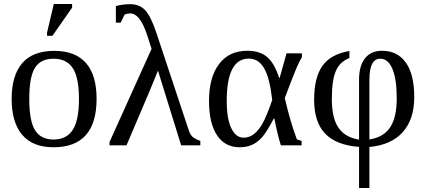

<svg xmlns="http://www.w3.org/2000/svg" viewBox="-20 -725 2126 958"><path d="M461.9 -231.9Q461.9 9.8 247.1 9.8Q143.6 9.8 90.8 -52.2Q38.1 -114.3 38.1 -231.9Q38.1 -348.1 90.8 -409.7Q143.6 -471.2 251 -471.2Q355.5 -471.2 408.7 -410.9Q461.9 -350.6 461.9 -231.9ZM374 -231.9Q374 -337.4 343.3 -384.8Q312.5 -432.1 247.1 -432.1Q183.1 -432.1 154.5 -386.7Q126 -341.3 126 -231.9Q126 -121.1 155 -75Q184.1 -28.8 247.1 -28.8Q311.5 -28.8 342.8 -76.7Q374 -124.5 374 -231.9ZM214.8 -546.4V-562.5L248.5 -705.1H339.8V-687L241.7 -546.4Z M768.1 -373Q751.5 -327.1 611.3 0H526.4V-16.1L736.3 -481.4L714.4 -548.8Q679.2 -658.2 629.4 -658.2Q615.7 -658.2 601.6 -652.3L582 -611.8H558.1V-694.8Q591.8 -704.1 630.4 -704.1Q675.8 -704.1 704.1 -674.3Q732.4 -644.5 759.8 -562.5L922.9 -71.8Q930.7 -48.3 946.8 -37.6Q962.9 -26.9 979.5 -22V0H883.8Z M1484.9 -22V0H1381.3Q1363.3 -57.6 1349.1 -133.8H1346.2Q1311 -66.9 1288.6 -41.3Q1266.1 -15.6 1238.8 -2.9Q1211.4 9.8 1175.8 9.8Q1102.5 9.8 1062.7 -50.3Q1022.9 -110.4 1022.9 -221.2Q1022.9 -339.4 1073 -405.5Q1123 -471.7 1213.9 -471.7Q1276.4 -471.7 1313 -440.4Q1349.6 -409.2 1372.6 -336.9H1375.5L1409.7 -459H1486.3V-439.5Q1475.1 -421.9 1460 -387.2Q1444.8 -352.5 1400.9 -235.8Q1428.7 -115.7 1461.4 -29.3ZM1338.4 -226.1Q1325.7 -336.4 1297.9 -384.5Q1270 -432.6 1221.2 -432.6Q1111.3 -432.6 1111.3 -221.2Q1111.3 -131.3 1134.3 -84.7Q1157.2 -38.1 1195.3 -38.1Q1224.6 -38.1 1247.8 -56.6Q1271 -75.2 1290.3 -109.4Q1309.6 -143.6 1338.4 -226.1Z M1823.2 212.9H1771.5V7.8Q1658.2 -0.5 1602.8 -57.9Q1547.4 -115.2 1547.4 -227.5Q1547.4 -336.4 1587.9 -395.3Q1628.4 -454.1 1723.6 -470.7L1723.1 -435.1Q1676.3 -417.5 1656 -371.3Q1635.7 -325.2 1635.7 -230.5Q1635.7 -136.7 1668.5 -88.1Q1701.2 -39.6 1771.5 -28.3V-327.1Q1771.5 -396.5 1801.3 -434.1Q1831.1 -471.7 1886.2 -471.7Q1962.9 -471.7 2004.9 -412.8Q2046.9 -354 2046.9 -240.2Q2046.9 -129.4 1989.3 -65.4Q1931.6 -1.5 1823.2 8.3ZM1959.5 -233.4Q1959.5 -330.6 1938 -381.3Q1916.5 -432.1 1877.4 -432.1Q1823.2 -432.1 1823.2 -327.1V-29.3Q1893.1 -39.6 1926.3 -89.1Q1959.5 -138.7 1959.5 -233.4Z"/></svg>

Font: Tinos
Style: Regular
Weight: 400
Designer: Steve Matteson
Foundry: Monotype Imaging Inc.
Version: Version 1.23